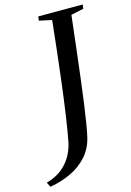

<svg xmlns="http://www.w3.org/2000/svg" viewBox="-225 -808 701 1031"><g transform="rotate(-15 126.0 -293.0)"><path d="M-77.5 157.5 -91 131.5Q-40 117 -5.2 89.5Q29.5 62 49.8 25.8Q70 -10.5 78 -50.5Q90 -113 101.5 -192.8Q113 -272.5 124 -360.8Q135 -449 144.8 -537.2Q154.5 -625.5 163 -705L93 -720L96 -743H343L340 -720L270 -705Q259 -609 248.8 -521.8Q238.5 -434.5 229.2 -359Q220 -283.5 211.5 -222.2Q203 -161 195.5 -116Q188 -71 181.5 -44.5Q167 14 129.2 55.5Q91.5 97 38 122Q-15.5 147 -77.5 157.5Z"/></g></svg>

Font: Merriweather 120pt
Style: Italic
Weight: 400
Italic angle: -7.8°
Version: Version 2.101